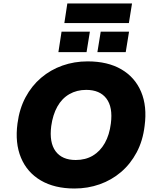

<svg xmlns="http://www.w3.org/2000/svg" viewBox="-20 -1067 896 1098"><path d="M406 11Q292 11 213.5 -35Q135 -81 100 -165Q65 -249 80 -361Q91 -445 126 -510.5Q161 -576 215 -622Q269 -668 337 -692Q405 -716 481 -716Q596 -716 674 -670.5Q752 -625 787 -542Q822 -459 807 -347Q797 -262 761.5 -195.5Q726 -129 672 -83Q618 -37 550 -13Q482 11 406 11ZM413 -152Q469 -152 511 -177Q553 -202 579.5 -249Q606 -296 614 -361Q626 -454 588.5 -503.5Q551 -553 473 -553Q419 -553 376.5 -528.5Q334 -504 308 -457.5Q282 -411 273 -346Q261 -252 298 -202Q335 -152 413 -152ZM348 -935 365 -1047H735L717 -935ZM314 -769 332 -886H494L475 -769ZM537 -769 556 -886H718L699 -769Z"/></svg>

Font: Nunito Sans 7pt Black
Style: Italic
Weight: 900
Italic angle: -9°
Version: Version 3.101;gftools[0.9.27]